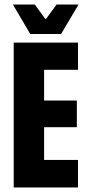

<svg xmlns="http://www.w3.org/2000/svg" viewBox="-20 -827 391 847"><path d="M40.5 0V-639H174.5V0ZM130 0V-121.5H324V0ZM131 -266V-383.5H319V-266ZM129.5 -519V-639H324V-519ZM113.5 -677 37 -807H133.5L179.5 -744H183.5L229.5 -807H326.5L249.5 -677Z"/></svg>

Font: Anek Latin Condensed
Style: Bold
Weight: 700
Width: 3
Designer: Yesha Goshar
Foundry: Ek Type
Version: Version 1.003